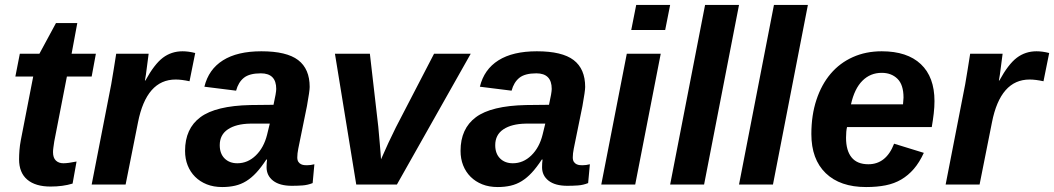

<svg xmlns="http://www.w3.org/2000/svg" viewBox="-20 -745 4255 775"><path d="M184 8Q123 8 90 -20Q57 -48 57 -102Q57 -119 58.5 -138.5Q60 -158 64 -179L114 -436H42L60 -528H139L206 -652H292L269 -528H367L350 -436H250L199 -174Q197 -160 195.5 -149.5Q194 -139 194 -131Q194 -108 205.5 -97Q217 -86 236 -86Q254 -86 289 -93L273 -4Q234 8 184 8Z M745 -417Q713 -424 689 -424Q571 -424 537 -251L487 0H350L429 -405Q434 -434 439 -465Q444 -496 449 -528H580L569 -444L565 -420H567Q603 -486 637.5 -512Q672 -538 717 -538Q741 -538 768 -531Z M1158 5Q1109 5 1082.5 -15.5Q1056 -36 1056 -70Q1056 -79 1056.5 -86.5Q1057 -94 1058 -101H1055Q1034 -69 1014.5 -48Q995 -27 974 -14Q953 -1 929 4.5Q905 10 877 10Q842 10 814.5 -1Q787 -12 767.5 -31.5Q748 -51 737.5 -77.5Q727 -104 727 -136Q727 -226 789 -272Q851 -318 991 -321L1084 -322Q1095 -371 1095 -386Q1095 -449 1033 -449Q987 -449 964.5 -431Q942 -413 933 -379L805 -395Q822 -465 880 -501.5Q938 -538 1035 -538Q1137 -538 1183.5 -502.5Q1230 -467 1230 -394Q1230 -378 1219 -317L1184 -145Q1180 -125 1180 -110Q1180 -98 1184.5 -91.5Q1189 -85 1195.5 -82Q1202 -79 1208.5 -78.5Q1215 -78 1219 -78Q1234 -78 1249 -82L1242 -6Q1222 2 1201 3.5Q1180 5 1158 5ZM1069 -246H990Q933 -245 900 -223Q867 -201 867 -159Q867 -125 886.5 -105.5Q906 -86 938 -86Q980 -86 1012.5 -117.5Q1045 -149 1058 -201Z M1582 0H1418L1332 -528H1473L1507 -233L1513 -165Q1515 -139 1516.5 -123Q1518 -107 1518 -102Q1548 -171 1578 -231L1732 -528H1880Z M2270 5Q2221 5 2194.5 -15.5Q2168 -36 2168 -70Q2168 -79 2168.5 -86.5Q2169 -94 2170 -101H2167Q2146 -69 2126.5 -48Q2107 -27 2086 -14Q2065 -1 2041 4.5Q2017 10 1989 10Q1954 10 1926.5 -1Q1899 -12 1879.5 -31.5Q1860 -51 1849.5 -77.5Q1839 -104 1839 -136Q1839 -226 1901 -272Q1963 -318 2103 -321L2196 -322Q2207 -371 2207 -386Q2207 -449 2145 -449Q2099 -449 2076.5 -431Q2054 -413 2045 -379L1917 -395Q1934 -465 1992 -501.5Q2050 -538 2147 -538Q2249 -538 2295.5 -502.5Q2342 -467 2342 -394Q2342 -378 2331 -317L2296 -145Q2292 -125 2292 -110Q2292 -98 2296.5 -91.5Q2301 -85 2307.5 -82Q2314 -79 2320.5 -78.5Q2327 -78 2331 -78Q2346 -78 2361 -82L2354 -6Q2334 2 2313 3.5Q2292 5 2270 5ZM2181 -246H2102Q2045 -245 2012 -223Q1979 -201 1979 -159Q1979 -125 1998.5 -105.5Q2018 -86 2050 -86Q2092 -86 2124.5 -117.5Q2157 -149 2170 -201Z M2528 -624 2548 -725H2685L2665 -624ZM2407 0 2510 -528H2647L2544 0Z M2685 0 2826 -725H2963L2822 0Z M2963 0 3104 -725H3241L3100 0Z M3399 -232Q3395 -216 3395 -189Q3395 -137 3417.5 -109.5Q3440 -82 3485 -82Q3557 -82 3589 -165L3709 -128Q3691 -89 3668.5 -63Q3646 -37 3618 -20.5Q3590 -4 3555 3Q3520 10 3476 10Q3371 10 3313 -46Q3255 -102 3255 -204Q3255 -280 3275.5 -342Q3296 -404 3333 -447.5Q3370 -491 3422.5 -514.5Q3475 -538 3539 -538Q3642 -538 3697 -486Q3752 -434 3752 -337Q3752 -313 3749 -287Q3746 -261 3741 -232ZM3625 -324 3627 -351Q3627 -403 3602.5 -427Q3578 -451 3539 -451Q3493 -451 3461 -419Q3429 -387 3415 -324Z M4192 -417Q4160 -424 4136 -424Q4018 -424 3984 -251L3934 0H3797L3876 -405Q3881 -434 3886 -465Q3891 -496 3896 -528H4027L4016 -444L4012 -420H4014Q4050 -486 4084.5 -512Q4119 -538 4164 -538Q4188 -538 4215 -531Z"/></svg>

Font: Libra Sans Modern
Style: Bold Italic
Weight: 700
Italic angle: -12°
Foundry: Stefan Peev, Context Ltd
Version: Version 1.000